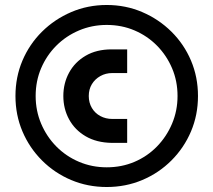

<svg xmlns="http://www.w3.org/2000/svg" viewBox="-20 -735 854 770"><path d="M408 15Q332 15 265.5 -13Q199 -41 148.5 -91.5Q98 -142 70 -208Q42 -274 42 -350Q42 -426 70 -492Q98 -558 148.5 -608Q199 -658 265.5 -686.5Q332 -715 408 -715Q484 -715 550.5 -686.5Q617 -658 667.5 -608Q718 -558 746 -492Q774 -426 774 -350Q774 -274 746 -208Q718 -142 667.5 -91.5Q617 -41 550.5 -13Q484 15 408 15ZM408 -64Q468 -64 519.5 -86Q571 -108 609.5 -147.5Q648 -187 670 -239Q692 -291 692 -350Q692 -410 670 -461.5Q648 -513 609.5 -552Q571 -591 519.5 -613Q468 -635 408 -635Q349 -635 297 -613Q245 -591 206 -552Q167 -513 145 -461.5Q123 -410 123 -350Q123 -291 145 -239Q167 -187 206 -147.5Q245 -108 297 -86Q349 -64 408 -64ZM428 -162Q367 -163 323.5 -188.5Q280 -214 257 -256.5Q234 -299 234 -350Q234 -401 257 -443.5Q280 -486 323.5 -511.5Q367 -537 428 -537H490V-442H430Q404 -442 382.5 -430Q361 -418 348.5 -397.5Q336 -377 336 -350Q336 -323 348.5 -302Q361 -281 382.5 -269.5Q404 -258 430 -258H490V-162Z"/></svg>

Font: MuseoModerno SemiBold
Style: Bold
Weight: 700
Version: Version 1.001